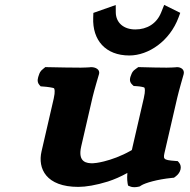

<svg xmlns="http://www.w3.org/2000/svg" viewBox="-20 -758 780 789"><path d="M423.6 -12.1C450.4 -20.9 475.5 -31.8 503.4 -47.3C501.3 -22.2 503.8 -7.7 504.4 -4.6L506.3 4.7L515.4 8.4C527.1 13.2 541.9 10.9 549 9.3L554.7 7.9L559.9 4.3C576.9 -6.4 625.9 -20.8 686.1 -26.9L695 -27.8L702.5 -33.4C723.2 -49 729.1 -74.5 715.5 -90L710.4 -95.9L701.3 -96.6C646.8 -100.5 650.1 -104.3 658.4 -140.1L708.5 -356.9C714.4 -382.5 733.7 -449.8 734.7 -453L734.7 -453.3L734.9 -453.9C739.2 -472.9 722.5 -482 708.3 -482H705.9L703.6 -481.6C701.2 -481.2 677.7 -480 664.9 -480C633.4 -480 595.8 -481 559 -482L548.3 -482.3L537.8 -474.7C524.7 -466.2 522.1 -458 519.6 -451.9C515.4 -441.3 508 -424.6 523 -410.6L529.4 -404.6L538.9 -404.1C558.7 -403.1 571.9 -399.2 573.1 -398.2C574.8 -396.4 578.4 -386.7 570.9 -354.5L524.7 -154.3C521 -138.1 523.7 -142.5 515.1 -137.6C477.9 -116.6 438.5 -102.4 406.8 -94.6C385 -89.2 367.6 -87 361.2 -87C337.9 -87 298.3 -89.5 313.7 -156.2L360.6 -359.5C366.5 -385 386.8 -453.3 386.8 -453.3L387 -453.9L387.2 -454.5C391.4 -473.1 371.8 -482 355.4 -482H352.5L349.7 -481.5C347.8 -481.3 327.3 -480 312.1 -480C275.7 -480 219.4 -481 177 -482L166.3 -482.3L157 -474.7C144.7 -465.5 142.2 -456.5 139.9 -449.9C136.2 -439.4 129.7 -423 141.8 -409.1L147 -403.2L156 -402.5C176.6 -401.2 197.7 -397.6 201.8 -395.5C203.9 -393.3 207.7 -383.2 200.7 -352.6L150.7 -135.9C134.3 -65.2 169.3 10 301.9 10C332.2 10 374.6 3.2 423.6 -12.1ZM455.6 -737.4 363.7 -705 363 -685.9C359.2 -592.8 413.8 -530 511.5 -530C590.7 -530 677.9 -589.6 713.8 -686.5L720.7 -705.2L654.7 -737.9L642 -706.2C623.7 -660.9 584.1 -637 536.2 -637C487.9 -637 456.2 -664.8 455.8 -707.1Z"/></svg>

Font: Linux Libertine Mono O 
Style: Mono Bold Oblique
Weight: 400
Italic angle: -13°
Designer: Philipp H. Poll
Foundry: Philipp H. Poll
Version: Version 5.1.7